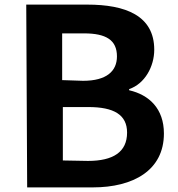

<svg xmlns="http://www.w3.org/2000/svg" viewBox="-20 -774 775 834"><path d="M98 40H383C559 40 692 -34 692 -194C692 -302 628 -362 541 -382V-387C609 -410 650 -485 650 -558C650 -707 524 -754 359 -754H94ZM253 -77V-309H364C474 -309 532 -276 532 -198C532 -114 472 -75 362 -75ZM250 -426V-629H345C441 -629 488 -600 488 -529C488 -465 443 -423 341 -423Z"/></svg>

Font: GenEiGothic-pro-Regular
Style: Bold
Weight: 700
Designer: Ryoko NISHIZUKA (kana & ideographs); Paul D. Hunt (Latin, Greek & Cyrillic); Wenlong ZHANG (bopomofo); Sandoll Communica
Foundry: Adobe Systems Incorporated; o_tamon
Version: Version 1.000.140830